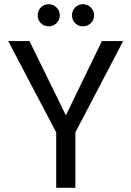

<svg xmlns="http://www.w3.org/2000/svg" viewBox="-20 -892 624 912"><path d="M19 -697H120L293 -344L464 -697H565L338 -263V0H247V-263ZM212 -767Q189 -767 174 -782Q159 -797 159 -819Q159 -841 174 -856.5Q189 -872 212 -872Q233 -872 248.5 -856.5Q264 -841 264 -819Q264 -797 248.5 -782Q233 -767 212 -767ZM374 -767Q352 -767 337 -782Q322 -797 322 -819Q322 -841 337 -856.5Q352 -872 374 -872Q396 -872 411.5 -856.5Q427 -841 427 -819Q427 -797 411.5 -782Q396 -767 374 -767Z"/></svg>

Font: Poppins
Style: Regular
Weight: 400
Designer: Ninad Kale (Devanagari), Jonny Pinhorn (Latin)
Version: Version 5.002